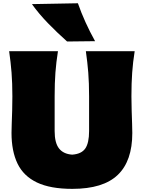

<svg xmlns="http://www.w3.org/2000/svg" viewBox="-20 -1152 890 1189"><path d="M427.7 17.6Q291.5 17.6 208.7 -22Q126 -61.5 88.6 -138.7Q51.3 -215.8 51.3 -329.1Q51.3 -350.6 52.7 -387.2Q54.2 -423.8 55.4 -468Q56.6 -512.2 56.6 -555.2Q56.6 -638.2 51.5 -702.6Q46.4 -767.1 36.6 -835H338.9Q328.1 -767.1 323.2 -702.6Q318.4 -638.2 318.4 -555.2V-340.3Q318.4 -267.1 345.5 -232.7Q372.6 -198.2 426.8 -194.3Q484.4 -198.2 508.1 -232.4Q531.7 -266.6 531.7 -340.3V-555.2Q531.7 -638.2 526.6 -702.6Q521.5 -767.1 511.7 -835H814Q803.2 -767.1 798.6 -702.6Q793.9 -638.2 793.9 -555.2Q793.9 -512.2 795.4 -467Q796.9 -421.9 798.1 -384.8Q799.3 -347.7 799.3 -328.1Q799.3 -154.8 709 -68.6Q618.7 17.6 427.7 17.6ZM395.5 -895Q333.5 -950.2 277.3 -1008.1Q221.2 -1065.9 177.7 -1126.5L462.4 -1131.8Q503.4 -1014.6 568.8 -897Z"/></svg>

Font: Pinar DS1 Black
Style: Regular
Weight: 900
Designer: Amin Abedi
Version: Version 3.000